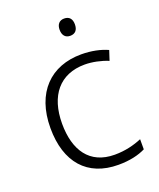

<svg xmlns="http://www.w3.org/2000/svg" viewBox="-138 -814 751 909"><g transform="rotate(-20 238.0 -359.5)"><path d="M295 -729C271 -729 257 -713 257 -686C257 -658 271 -642 295 -642C321 -642 334 -658 334 -686C334 -713 321 -729 295 -729ZM301 10C359 10 404 -1 438 -18V-69C400 -53 354 -41 301 -41C174 -41 116 -131 116 -264C116 -405 186 -491 312 -491C349 -491 393 -482 429 -467L445 -516C410 -532 364 -542 313 -542C160 -542 57 -443 57 -263C57 -91 145 10 301 10Z"/></g></svg>

Font: Noto Sans Khmer UI Light
Style: Regular
Weight: 300
Designer: Danh Hong and the Monotype Design Team
Foundry: Monotype Imaging Inc.
Version: Version 2.002